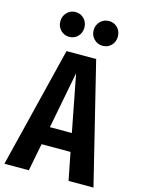

<svg xmlns="http://www.w3.org/2000/svg" viewBox="-139 -989 779 1064"><g transform="rotate(15 250.5 -457.0)"><path d="M363 0 332 -158H166L135 0H-5L166 -692H336L506 0ZM186 -261H312L249 -587ZM228 -843Q228 -813 208.5 -792.5Q189 -772 159 -772Q130 -772 110 -792.5Q90 -813 90 -843Q90 -873 110 -893.5Q130 -914 159 -914Q189 -914 208.5 -893.5Q228 -873 228 -843ZM420 -843Q420 -813 400.5 -792.5Q381 -772 351 -772Q322 -772 301.5 -792.5Q281 -813 281 -843Q281 -873 301.5 -893.5Q322 -914 351 -914Q381 -914 400.5 -893.5Q420 -873 420 -843Z"/></g></svg>

Font: Fira Sans Extra Condensed SemiBold
Style: Regular
Weight: 600
Width: 1
Designer: Carrois Corporate & Edenspiekermann AG
Foundry: Carrois Corporate GbR & Edenspiekermann AG
Version: Version 4.203